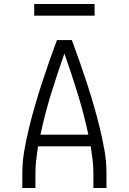

<svg xmlns="http://www.w3.org/2000/svg" viewBox="-20 -934 640 954"><path d="M91 0V-74Q91 -131 101 -187.5Q111 -244 124.5 -299.5Q138 -355 154 -410Q170 -465 187.5 -519Q205 -573 224 -627Q243 -681 263 -735H337Q357 -681 376 -627Q395 -573 412.5 -519Q430 -465 446 -410Q462 -355 475.5 -299.5Q489 -244 499 -187.5Q509 -131 509 -74V0H444V-74Q444 -107 440 -140.5Q436 -174 431 -207H169Q164 -174 160 -140.5Q156 -107 156 -74V0ZM419 -265Q397 -368 366 -468.5Q335 -569 300 -668Q265 -569 234 -468.5Q203 -368 181 -265ZM150 -856V-914H450V-856Z"/></svg>

Font: Iosevka Curly Light Extended
Style: Regular
Weight: 300
Width: 7
Monospace: yes
Designer: Belleve Invis
Foundry: Belleve Invis
Version: Version 11.1.0; ttfautohint (v1.8.3)